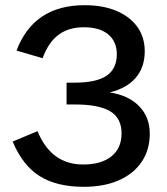

<svg xmlns="http://www.w3.org/2000/svg" viewBox="-20 -718 651 748"><path d="M306.2 9.8Q201.2 9.8 134.8 -31.7Q68.4 -73.2 29.3 -166.5L126 -207Q179.7 -77.1 303.7 -77.1Q374.5 -77.1 414.1 -108.9Q453.6 -140.6 453.6 -198.2Q453.6 -257.8 409.4 -284.4Q365.2 -311 272 -311H239.3V-396H272Q355.5 -396 395.3 -423.1Q435.1 -450.2 435.1 -506.8Q435.1 -556.2 401.6 -584Q368.2 -611.8 306.6 -611.8Q248 -611.8 208.5 -582.8Q168.9 -553.7 146 -491.2L44.4 -521Q111.3 -697.8 309.6 -697.8Q380.9 -697.8 433.3 -675.8Q485.8 -653.8 514.9 -613.5Q543.9 -573.2 543.9 -518.1Q543.9 -456.1 508.8 -415Q473.6 -374 407.2 -357.9Q481 -346.7 522.2 -304.2Q563.5 -261.7 563.5 -197.3Q563.5 -134.3 532 -87.6Q500.5 -41 442.9 -15.6Q385.3 9.8 306.2 9.8Z"/></svg>

Font: Arimo Medium
Style: Regular
Weight: 500
Designer: Steve Matteson
Foundry: Monotype Imaging Inc.
Version: Version 1.33